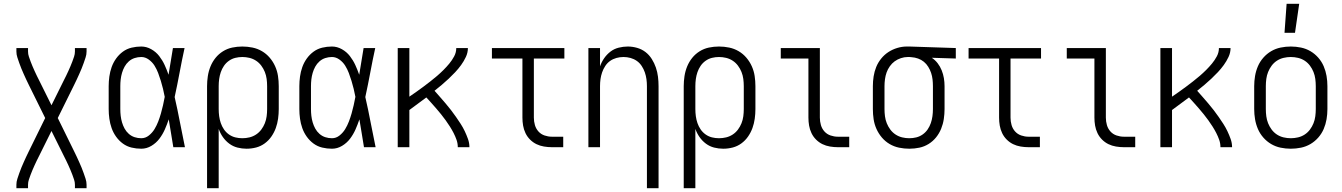

<svg xmlns="http://www.w3.org/2000/svg" viewBox="-20 -772 7040 1007"><path d="M66 215V197Q66 181 71 166Q76 151 81 136.5Q86 122 92 107.5Q98 93 104.5 78.5Q111 64 117.5 50Q124 36 131 22L217 -153L131 -327Q124 -341 117.5 -355Q111 -369 104.5 -383.5Q98 -398 92 -412.5Q86 -427 81 -441.5Q76 -456 71 -471Q66 -486 66 -502V-520H127V-502Q127 -488 131.5 -475Q136 -462 140.5 -449.5Q145 -437 150.5 -424.5Q156 -412 161.5 -399.5Q167 -387 173 -375Q179 -363 185 -351L250 -220L315 -351Q321 -363 327 -375Q333 -387 338.5 -399.5Q344 -412 349.5 -424.5Q355 -437 359.5 -449.5Q364 -462 368.5 -475Q373 -488 373 -502V-520H434V-502Q434 -486 429 -471Q424 -456 419 -441.5Q414 -427 408 -412.5Q402 -398 395.5 -383.5Q389 -369 382.5 -355Q376 -341 369 -327L283 -153L369 22Q376 36 382.5 50Q389 64 395.5 78.5Q402 93 408 107.5Q414 122 419 136.5Q424 151 429 166Q434 181 434 197V215H373V197Q373 183 368.5 170Q364 157 359.5 144.5Q355 132 349.5 119.5Q344 107 338.5 94.5Q333 82 327 70Q321 58 315 46L250 -85L185 46Q179 58 173 70Q167 82 161.5 94.5Q156 107 150.5 119.5Q145 132 140.5 144.5Q136 157 131.5 170Q127 183 127 197V215Z M721 8Q695 8 670 2Q645 -4 624.5 -19Q604 -34 589 -55Q574 -76 565.5 -100Q557 -124 553.5 -149.5Q550 -175 550 -200V-320Q550 -345 553.5 -370.5Q557 -396 565.5 -420Q574 -444 589 -465Q604 -486 624.5 -501Q645 -516 670 -522Q695 -528 721 -528Q748 -528 773 -514Q798 -500 815 -478Q832 -456 843.5 -431Q855 -406 864 -380Q870 -415 875.5 -450Q881 -485 887 -520H948Q934 -456 922 -391.5Q910 -327 896 -263Q911 -198 923.5 -132Q936 -66 950 0H889Q883 -37 877 -73.5Q871 -110 865 -146Q856 -119 844.5 -93Q833 -67 816 -44.5Q799 -22 774 -7Q749 8 721 8ZM721 -47Q743 -47 761 -61.5Q779 -76 790.5 -95Q802 -114 810 -135Q818 -156 824 -177Q830 -198 835 -220Q840 -242 844 -264Q840 -285 835 -306Q830 -327 823.5 -348Q817 -369 809.5 -389Q802 -409 790.5 -427.5Q779 -446 760.5 -459.5Q742 -473 721 -473Q703 -473 686 -467.5Q669 -462 655.5 -450Q642 -438 633.5 -422.5Q625 -407 620 -390Q615 -373 613 -355.5Q611 -338 611 -320V-200Q611 -182 613 -164.5Q615 -147 620 -130Q625 -113 633.5 -97.5Q642 -82 655.5 -70Q669 -58 686 -52.5Q703 -47 721 -47Z M1066 215V-320Q1066 -346 1070 -372.5Q1074 -399 1084 -423.5Q1094 -448 1110.5 -468.5Q1127 -489 1149.5 -503Q1172 -517 1198 -522.5Q1224 -528 1251 -528Q1278 -528 1304.5 -522.5Q1331 -517 1354 -503.5Q1377 -490 1394.5 -469.5Q1412 -449 1423 -424.5Q1434 -400 1438 -373.5Q1442 -347 1442 -320V-200Q1442 -175 1438.5 -149.5Q1435 -124 1426.5 -100.5Q1418 -77 1403.5 -56Q1389 -35 1368.5 -20Q1348 -5 1323.5 1.5Q1299 8 1273 8Q1249 8 1225.5 2Q1202 -4 1182.5 -18.5Q1163 -33 1149 -53Q1135 -73 1127 -96V215ZM1251 -47Q1270 -47 1288.5 -51.5Q1307 -56 1323 -66.5Q1339 -77 1350.5 -92.5Q1362 -108 1369 -125.5Q1376 -143 1378.5 -162Q1381 -181 1381 -200V-320Q1381 -339 1378.5 -358Q1376 -377 1369 -394.5Q1362 -412 1350.5 -427.5Q1339 -443 1323 -453.5Q1307 -464 1288.5 -468.5Q1270 -473 1251 -473Q1232 -473 1214 -468.5Q1196 -464 1180.5 -453Q1165 -442 1154.5 -426.5Q1144 -411 1138 -393.5Q1132 -376 1129.5 -357.5Q1127 -339 1127 -320V-200Q1127 -181 1129.5 -162.5Q1132 -144 1138 -126.5Q1144 -109 1154.5 -93.5Q1165 -78 1180.5 -67Q1196 -56 1214 -51.5Q1232 -47 1251 -47Z M1721 8Q1695 8 1670 2Q1645 -4 1624.5 -19Q1604 -34 1589 -55Q1574 -76 1565.5 -100Q1557 -124 1553.5 -149.5Q1550 -175 1550 -200V-320Q1550 -345 1553.5 -370.5Q1557 -396 1565.5 -420Q1574 -444 1589 -465Q1604 -486 1624.5 -501Q1645 -516 1670 -522Q1695 -528 1721 -528Q1748 -528 1773 -514Q1798 -500 1815 -478Q1832 -456 1843.5 -431Q1855 -406 1864 -380Q1870 -415 1875.5 -450Q1881 -485 1887 -520H1948Q1934 -456 1922 -391.5Q1910 -327 1896 -263Q1911 -198 1923.5 -132Q1936 -66 1950 0H1889Q1883 -37 1877 -73.5Q1871 -110 1865 -146Q1856 -119 1844.5 -93Q1833 -67 1816 -44.5Q1799 -22 1774 -7Q1749 8 1721 8ZM1721 -47Q1743 -47 1761 -61.5Q1779 -76 1790.5 -95Q1802 -114 1810 -135Q1818 -156 1824 -177Q1830 -198 1835 -220Q1840 -242 1844 -264Q1840 -285 1835 -306Q1830 -327 1823.5 -348Q1817 -369 1809.5 -389Q1802 -409 1790.5 -427.5Q1779 -446 1760.5 -459.5Q1742 -473 1721 -473Q1703 -473 1686 -467.5Q1669 -462 1655.5 -450Q1642 -438 1633.5 -422.5Q1625 -407 1620 -390Q1615 -373 1613 -355.5Q1611 -338 1611 -320V-200Q1611 -182 1613 -164.5Q1615 -147 1620 -130Q1625 -113 1633.5 -97.5Q1642 -82 1655.5 -70Q1669 -58 1686 -52.5Q1703 -47 1721 -47Z M2066 0V-520H2127V-265Q2146 -278 2164.5 -291Q2183 -304 2201 -317.5Q2219 -331 2237 -345Q2255 -359 2272.5 -374Q2290 -389 2306 -405Q2322 -421 2336.5 -438.5Q2351 -456 2362 -476.5Q2373 -497 2373 -520H2434Q2434 -496 2423.5 -473.5Q2413 -451 2398.5 -431Q2384 -411 2367.5 -393.5Q2351 -376 2333 -359Q2315 -342 2296.5 -326.5Q2278 -311 2259 -296Q2274 -279 2288.5 -262.5Q2303 -246 2317.5 -229Q2332 -212 2345.5 -194.5Q2359 -177 2371.5 -159Q2384 -141 2396 -122.5Q2408 -104 2417.5 -84Q2427 -64 2434.5 -43Q2442 -22 2442 0H2381Q2381 -20 2374.5 -38.5Q2368 -57 2359 -74.5Q2350 -92 2339.5 -108.5Q2329 -125 2317.5 -141Q2306 -157 2293.5 -172.5Q2281 -188 2268 -203Q2255 -218 2242 -232.5Q2229 -247 2216 -261Q2194 -245 2171.5 -228Q2149 -211 2127 -195V0Z M2874 0Q2854 0 2833 -3.5Q2812 -7 2793.5 -16Q2775 -25 2760 -40Q2745 -55 2736 -74Q2727 -93 2723.5 -113.5Q2720 -134 2720 -155V-465H2560V-520H2940V-465H2780V-155Q2780 -135 2785.5 -116Q2791 -97 2804 -82.5Q2817 -68 2836 -61.5Q2855 -55 2874 -55H2934V0Z M3373 215V-320Q3373 -339 3370.5 -357Q3368 -375 3362 -392.5Q3356 -410 3345.5 -426Q3335 -442 3320 -452.5Q3305 -463 3287 -468Q3269 -473 3250 -473Q3231 -473 3213 -468Q3195 -463 3180 -452.5Q3165 -442 3154.5 -426Q3144 -410 3138 -392.5Q3132 -375 3129.5 -357Q3127 -339 3127 -320V0H3066V-520H3127V-424Q3135 -447 3149 -467Q3163 -487 3182 -501.5Q3201 -516 3225 -522Q3249 -528 3273 -528Q3297 -528 3321.5 -521Q3346 -514 3365.5 -499Q3385 -484 3398.5 -462.5Q3412 -441 3420 -417.5Q3428 -394 3431 -369.5Q3434 -345 3434 -320V215Z M3566 215V-320Q3566 -346 3570 -372.5Q3574 -399 3584 -423.5Q3594 -448 3610.5 -468.5Q3627 -489 3649.5 -503Q3672 -517 3698 -522.5Q3724 -528 3751 -528Q3778 -528 3804.5 -522.5Q3831 -517 3854 -503.5Q3877 -490 3894.5 -469.5Q3912 -449 3923 -424.5Q3934 -400 3938 -373.5Q3942 -347 3942 -320V-200Q3942 -175 3938.5 -149.5Q3935 -124 3926.5 -100.5Q3918 -77 3903.5 -56Q3889 -35 3868.5 -20Q3848 -5 3823.5 1.5Q3799 8 3773 8Q3749 8 3725.5 2Q3702 -4 3682.5 -18.5Q3663 -33 3649 -53Q3635 -73 3627 -96V215ZM3751 -47Q3770 -47 3788.5 -51.5Q3807 -56 3823 -66.5Q3839 -77 3850.5 -92.5Q3862 -108 3869 -125.5Q3876 -143 3878.5 -162Q3881 -181 3881 -200V-320Q3881 -339 3878.5 -358Q3876 -377 3869 -394.5Q3862 -412 3850.5 -427.5Q3839 -443 3823 -453.5Q3807 -464 3788.5 -468.5Q3770 -473 3751 -473Q3732 -473 3714 -468.5Q3696 -464 3680.5 -453Q3665 -442 3654.5 -426.5Q3644 -411 3638 -393.5Q3632 -376 3629.5 -357.5Q3627 -339 3627 -320V-200Q3627 -181 3629.5 -162.5Q3632 -144 3638 -126.5Q3644 -109 3654.5 -93.5Q3665 -78 3680.5 -67Q3696 -56 3714 -51.5Q3732 -47 3751 -47Z M4374 0Q4354 0 4333 -3.5Q4312 -7 4293.5 -16Q4275 -25 4260 -40Q4245 -55 4236 -74Q4227 -93 4223.5 -113.5Q4220 -134 4220 -155V-465H4075V-520H4280V-155Q4280 -135 4285.5 -116Q4291 -97 4304 -82.5Q4317 -68 4336 -61.5Q4355 -55 4374 -55H4434V0Z M4749 8Q4722 8 4695.5 2.5Q4669 -3 4646 -16.5Q4623 -30 4605.5 -50.5Q4588 -71 4577 -95.5Q4566 -120 4562 -146.5Q4558 -173 4558 -200V-320Q4558 -346 4562 -371.5Q4566 -397 4575.5 -420.5Q4585 -444 4601.5 -464.5Q4618 -485 4639.5 -499Q4661 -513 4686 -520.5Q4711 -528 4736 -528H4750L4993 -520V-465L4867 -469Q4885 -457 4898 -440Q4911 -423 4919 -403Q4927 -383 4930.5 -362Q4934 -341 4934 -320V-200Q4934 -174 4930 -147.5Q4926 -121 4916 -96.5Q4906 -72 4889.5 -51.5Q4873 -31 4850.5 -17Q4828 -3 4802 2.5Q4776 8 4749 8ZM4749 -47Q4768 -47 4786 -51.5Q4804 -56 4819.5 -67Q4835 -78 4845.5 -93.5Q4856 -109 4862 -126.5Q4868 -144 4870.5 -162.5Q4873 -181 4873 -200V-320Q4873 -338 4871 -355.5Q4869 -373 4863.5 -389.5Q4858 -406 4848.5 -421.5Q4839 -437 4825.5 -448Q4812 -459 4795 -465Q4778 -471 4761 -472L4750 -473H4741Q4723 -473 4705 -467Q4687 -461 4672.5 -450.5Q4658 -440 4647 -424.5Q4636 -409 4630 -392Q4624 -375 4621.5 -356.5Q4619 -338 4619 -320V-200Q4619 -181 4621.5 -162Q4624 -143 4631 -125.5Q4638 -108 4649.5 -92.5Q4661 -77 4677 -66.5Q4693 -56 4711.5 -51.5Q4730 -47 4749 -47Z M5374 0Q5354 0 5333 -3.5Q5312 -7 5293.5 -16Q5275 -25 5260 -40Q5245 -55 5236 -74Q5227 -93 5223.5 -113.5Q5220 -134 5220 -155V-465H5060V-520H5440V-465H5280V-155Q5280 -135 5285.5 -116Q5291 -97 5304 -82.5Q5317 -68 5336 -61.5Q5355 -55 5374 -55H5434V0Z M5874 0Q5854 0 5833 -3.5Q5812 -7 5793.5 -16Q5775 -25 5760 -40Q5745 -55 5736 -74Q5727 -93 5723.5 -113.5Q5720 -134 5720 -155V-465H5575V-520H5780V-155Q5780 -135 5785.5 -116Q5791 -97 5804 -82.5Q5817 -68 5836 -61.5Q5855 -55 5874 -55H5934V0Z M6066 0V-520H6127V-265Q6146 -278 6164.5 -291Q6183 -304 6201 -317.5Q6219 -331 6237 -345Q6255 -359 6272.5 -374Q6290 -389 6306 -405Q6322 -421 6336.5 -438.5Q6351 -456 6362 -476.5Q6373 -497 6373 -520H6434Q6434 -496 6423.5 -473.5Q6413 -451 6398.5 -431Q6384 -411 6367.5 -393.5Q6351 -376 6333 -359Q6315 -342 6296.5 -326.5Q6278 -311 6259 -296Q6274 -279 6288.5 -262.5Q6303 -246 6317.5 -229Q6332 -212 6345.5 -194.5Q6359 -177 6371.5 -159Q6384 -141 6396 -122.5Q6408 -104 6417.5 -84Q6427 -64 6434.5 -43Q6442 -22 6442 0H6381Q6381 -20 6374.5 -38.5Q6368 -57 6359 -74.5Q6350 -92 6339.5 -108.5Q6329 -125 6317.5 -141Q6306 -157 6293.5 -172.5Q6281 -188 6268 -203Q6255 -218 6242 -232.5Q6229 -247 6216 -261Q6194 -245 6171.5 -228Q6149 -211 6127 -195V0Z M6750 8Q6723 8 6696.5 2.5Q6670 -3 6647 -16.5Q6624 -30 6606 -50.5Q6588 -71 6577.5 -95.5Q6567 -120 6562.5 -146.5Q6558 -173 6558 -200V-320Q6558 -347 6562.5 -373.5Q6567 -400 6577.5 -424.5Q6588 -449 6606 -469.5Q6624 -490 6647 -503.5Q6670 -517 6696.5 -522.5Q6723 -528 6750 -528Q6777 -528 6803.5 -522.5Q6830 -517 6853 -503.5Q6876 -490 6894 -469.5Q6912 -449 6922.5 -424.5Q6933 -400 6937.5 -373.5Q6942 -347 6942 -320V-200Q6942 -173 6937.5 -146.5Q6933 -120 6922.5 -95.5Q6912 -71 6894 -50.5Q6876 -30 6853 -16.5Q6830 -3 6803.5 2.5Q6777 8 6750 8ZM6750 -47Q6769 -47 6788 -51.5Q6807 -56 6823 -66.5Q6839 -77 6850.5 -92.5Q6862 -108 6869 -125.5Q6876 -143 6878.5 -162Q6881 -181 6881 -200V-320Q6881 -339 6878.5 -358Q6876 -377 6869 -394.5Q6862 -412 6850.5 -427.5Q6839 -443 6823 -453.5Q6807 -464 6788 -468.5Q6769 -473 6750 -473Q6731 -473 6712 -468.5Q6693 -464 6677 -453.5Q6661 -443 6649.5 -427.5Q6638 -412 6631 -394.5Q6624 -377 6621.5 -358Q6619 -339 6619 -320V-200Q6619 -181 6621.5 -162Q6624 -143 6631 -125.5Q6638 -108 6649.5 -92.5Q6661 -77 6677 -66.5Q6693 -56 6712 -51.5Q6731 -47 6750 -47ZM6717 -600 6728 -752H6794L6772 -600Z"/></svg>

Font: Iosevka Curly Light
Style: Regular
Weight: 300
Monospace: yes
Designer: Belleve Invis
Foundry: Belleve Invis
Version: Version 22.1.2; ttfautohint (v1.8.4)